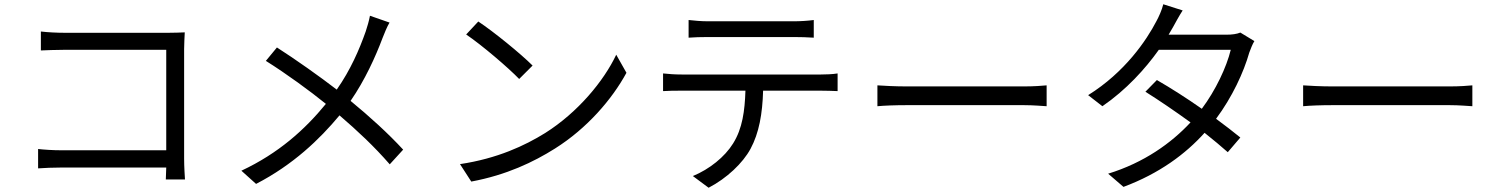

<svg xmlns="http://www.w3.org/2000/svg" viewBox="-20 -834 7040 902"><path d="M159 -134V-43C186 -45 231 -47 272 -47H761L759 9H849C848 -7 845 -52 845 -88V-604C845 -628 847 -659 848 -682C828 -681 798 -680 774 -680H281C249 -680 205 -682 172 -686V-597C195 -598 245 -600 282 -600H761V-128H270C228 -128 185 -131 159 -134Z M1281 -611 1229 -548C1325 -488 1437 -406 1511 -346C1412 -225 1289 -114 1114 -32L1183 30C1357 -60 1481 -179 1575 -292C1661 -218 1737 -147 1811 -62L1874 -131C1803 -208 1717 -286 1627 -360C1694 -457 1744 -567 1777 -655C1785 -676 1799 -710 1810 -728L1718 -760C1714 -738 1705 -706 1698 -686C1668 -601 1627 -506 1562 -413C1483 -474 1367 -556 1281 -611Z M2227 -733 2170 -672C2244 -622 2369 -515 2419 -463L2482 -526C2426 -582 2298 -686 2227 -733ZM2141 -63 2194 19C2360 -12 2487 -73 2587 -136C2738 -231 2855 -367 2923 -492L2875 -577C2817 -454 2695 -306 2541 -209C2446 -150 2316 -89 2141 -63Z M3215 -740V-657C3240 -659 3273 -660 3306 -660C3363 -660 3655 -660 3710 -660C3739 -660 3774 -659 3803 -657V-740C3774 -736 3738 -734 3710 -734C3655 -734 3363 -734 3305 -734C3273 -734 3243 -737 3215 -740ZM3095 -489V-406C3123 -408 3152 -408 3182 -408H3482C3479 -314 3468 -230 3424 -160C3385 -97 3313 -39 3235 -7L3309 48C3394 4 3470 -68 3506 -135C3546 -209 3562 -300 3565 -408H3837C3861 -408 3893 -407 3915 -406V-489C3891 -485 3858 -484 3837 -484C3784 -484 3240 -484 3182 -484C3151 -484 3123 -486 3095 -489Z M4102 -433V-335C4133 -338 4186 -340 4241 -340C4316 -340 4715 -340 4790 -340C4835 -340 4877 -336 4897 -335V-433C4875 -431 4839 -428 4789 -428C4715 -428 4315 -428 4241 -428C4185 -428 4132 -431 4102 -433Z M5536 -785 5445 -814C5439 -788 5423 -753 5413 -735C5366 -644 5264 -494 5092 -387L5159 -335C5271 -412 5360 -510 5424 -600H5762C5742 -518 5691 -410 5626 -323C5556 -372 5481 -420 5415 -458L5361 -403C5425 -363 5501 -311 5573 -259C5483 -162 5355 -70 5186 -18L5258 44C5427 -19 5550 -111 5639 -210C5680 -177 5718 -146 5748 -119L5807 -188C5775 -214 5735 -245 5693 -276C5769 -378 5823 -495 5849 -587C5855 -603 5864 -627 5873 -641L5807 -681C5790 -674 5768 -671 5741 -671H5470L5491 -707C5501 -725 5519 -759 5536 -785Z M6102 -433V-335C6133 -338 6186 -340 6241 -340C6316 -340 6715 -340 6790 -340C6835 -340 6877 -336 6897 -335V-433C6875 -431 6839 -428 6789 -428C6715 -428 6315 -428 6241 -428C6185 -428 6132 -431 6102 -433Z"/></svg>

Font: Noto Sans CJK SC
Style: Regular
Weight: 400
Designer: Ryoko NISHIZUKA 西塚涼子 (kana, bopomofo & ideographs); Paul D. Hunt (Latin, Greek & Cyrillic); Sandoll Communications 산돌커뮤니
Foundry: Adobe
Version: Version 2.004;hotconv 1.0.118;makeotfexe 2.5.65603